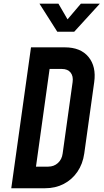

<svg xmlns="http://www.w3.org/2000/svg" viewBox="-20 -1002 552 1022"><path d="M40 0 145 -750H325Q409 -750 451 -699Q493 -648 481.5 -565L428.5 -185Q420.5 -129 391.8 -87.2Q363 -45.5 319 -22.8Q275 0 220 0ZM171.5 -115H236.5Q267 -115 288.2 -134.2Q309.5 -153.5 313.5 -185L366.5 -565Q371 -596.5 355.8 -615.8Q340.5 -635 309 -635H244ZM285 -833 190 -982.5H291L339.5 -899L410.5 -982.5H511.5L375 -833Z"/></svg>

Font: Mohave SemiBold
Style: Italic
Weight: 600
Italic angle: -8°
Designer: Gumpita Rahayu
Foundry: Tokotype
Version: Version 2.003